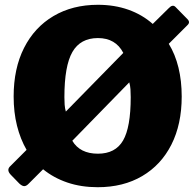

<svg xmlns="http://www.w3.org/2000/svg" viewBox="-20 -772 815 802"><path d="M763 -692Q776 -679 763 -667L685 -589Q712 -545 725.5 -489.5Q739 -434 739 -369Q739 -253 696 -168Q653 -83 574 -36.5Q495 10 388 10Q319 10 261.5 -9.5Q204 -29 160 -65L101 -6Q91 5 82 5.5Q73 6 61 -5L25 -42Q7 -61 21 -76L91 -146Q65 -191 51 -247Q37 -303 37 -369Q37 -486 80.5 -572Q124 -658 203.5 -705Q283 -752 389 -752Q458 -752 516 -731.5Q574 -711 618 -672L685 -738Q701 -755 713 -743L763 -692ZM249 -366Q249 -350 250 -335Q251 -320 255 -306L495 -551Q463 -613 389 -613Q316 -613 282.5 -555Q249 -497 249 -366ZM526 -366Q526 -384 525 -399Q524 -414 520 -428L282 -184Q314 -130 389 -130Q462 -130 494 -185Q526 -240 526 -366Z"/></svg>

Font: Libre Franklin ExtraBold
Style: Regular
Weight: 800
Designer: Pablo Impallari, Rodrigo Fuenzalida, Nhung Nguyen
Foundry: Impallari Type
Version: Version 3.000